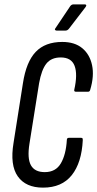

<svg xmlns="http://www.w3.org/2000/svg" viewBox="-20 -853 445 879"><path d="M177 6Q98 6 61.5 -45.5Q25 -97 42 -199L85 -472Q100 -570 143.5 -615.5Q187 -661 265 -661Q322 -661 356.5 -632.5Q391 -604 401.5 -554.5Q412 -505 393 -442Q391 -433 383 -433H328Q318 -433 320 -442Q336 -513 321.5 -551.5Q307 -590 258 -590Q215 -590 192.5 -562Q170 -534 159 -472L115 -196Q104 -128 121.5 -96.5Q139 -65 185 -65Q235 -65 258.5 -105Q282 -145 286 -212Q286 -222 295 -222H351Q355 -222 357 -220.5Q359 -219 359 -212Q354 -108 308.5 -51Q263 6 177 6ZM239 -713Q234 -713 232 -716.5Q230 -720 234 -724L301 -824Q307 -833 317 -833H368Q373 -833 374.5 -830Q376 -827 372 -821L296 -722Q289 -713 280 -713Z"/></svg>

Font: Sofia Sans Extra Condensed Medium
Style: Italic
Weight: 500
Italic angle: -9°
Version: Version 4.100